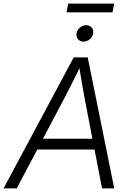

<svg xmlns="http://www.w3.org/2000/svg" viewBox="-49 -1046 712 1066"><path d="M-29.3 0 360.4 -727.5H438L585.4 0H517.6L424.8 -479Q417 -520 408 -571.3Q398.9 -622.6 387.2 -696.3H406.2Q370.6 -623 345 -571.8Q319.3 -520.5 296.9 -479L43.9 0ZM133.8 -215.8 144 -275.9H503.9L493.7 -215.8ZM414.6 -814.9Q395.5 -814.9 384.3 -828.4Q373 -841.8 376 -860.4Q378.9 -879.4 394.8 -892.8Q410.6 -906.2 429.7 -906.2Q448.7 -906.2 460 -892.8Q471.2 -879.4 468.3 -860.4Q465.3 -841.8 449.5 -828.4Q433.6 -814.9 414.6 -814.9ZM585 -1025.9 575.7 -977.5H320.3L329.6 -1025.9Z"/></svg>

Font: Inter 28pt Light
Style: Italic
Weight: 300
Italic angle: -9.3988°
Designer: Rasmus Andersson
Foundry: rsms
Version: Version 4.001;git-66647c0bb